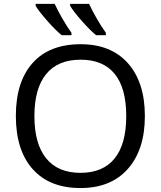

<svg xmlns="http://www.w3.org/2000/svg" viewBox="-20 -951 821 981"><path d="M155.8 -357.9Q155.8 -216.3 215.8 -142.1Q275.9 -67.9 391.1 -67.9Q505.9 -67.9 565.4 -141.1Q625 -214.4 625 -357.9Q625 -501 565.9 -573.5Q506.8 -646 392.1 -646Q275.9 -646 215.8 -572.5Q155.8 -499 155.8 -357.9ZM720.2 -357.9Q720.2 -186.5 633.5 -88.4Q546.9 9.8 391.1 9.8Q233.4 9.8 147.2 -86.7Q61 -183.1 61 -358.9Q61 -533.2 146.7 -629.2Q232.4 -725.1 392.1 -725.1Q547.4 -725.1 633.8 -627.7Q720.2 -530.3 720.2 -357.9ZM345.2 -771H295.4Q263.7 -796.4 220.9 -845.2Q178.2 -894 162.1 -920.9V-931.2H259.3Q272.9 -901.4 297.1 -858.9Q321.3 -816.4 345.2 -783.2ZM521 -771H471.2Q441.9 -794.4 398.9 -843Q356 -891.6 338.4 -920.9V-931.2H435.1Q448.7 -901.4 472.9 -858.9Q497.1 -816.4 521 -783.2Z"/></svg>

Font: NotoSans
Style: Regular
Weight: 400
Designer: Monotype Design team
Foundry: Monotype Imaging Inc.
Version: Version 1.04; ttfautohint (v1.4.1)